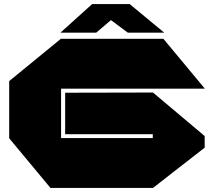

<svg xmlns="http://www.w3.org/2000/svg" viewBox="-20 -920 1047 940"><path d="M279 -486V-730H780L982 -487V-486ZM227 0 25 -243V-244H728V0ZM25 -244V-523L278 -730H279V-244ZM299 -263V-466L728 -467V-263ZM728 0V-467H729L982 -254V-197L729 0ZM606 -760 462 -867 615 -900 783 -761V-760ZM277 -760V-761L431 -900H615L451 -760Z"/></svg>

Font: Foldit Black
Style: Regular
Weight: 900
Version: Version 1.003